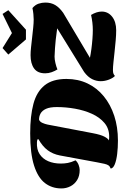

<svg xmlns="http://www.w3.org/2000/svg" viewBox="266 -1206 963 1536"><g transform="rotate(-90 748.0 -437.5)"><path d="M392 24Q336 24 285.5 18Q235 12 202.5 -1Q170 -14 168 -34Q185 -40 193 -51Q201 -62 206 -84Q211 -106 218 -143L273 -441Q284 -497 314.5 -538Q345 -579 403 -612L401 -620Q394 -622 388.5 -623Q383 -624 377 -624Q321 -627 283.5 -602.5Q246 -578 227 -534Q208 -490 208 -433Q208 -404 213 -377Q218 -350 234 -315Q218 -298 196 -290Q174 -282 157 -282Q109 -282 76 -302.5Q43 -323 26 -356.5Q9 -390 9 -428Q9 -504 52 -560Q95 -616 192 -647Q289 -678 449 -678Q589 -678 686 -652Q783 -626 834 -562.5Q885 -499 885 -388Q885 -295 849 -219.5Q813 -144 746.5 -89.5Q680 -35 590 -5.5Q500 24 392 24ZM424 -46Q488 -46 533 -84Q578 -122 606 -184Q634 -246 647 -319.5Q660 -393 660 -465Q660 -520 646 -551Q632 -582 608.5 -595Q585 -608 558 -607Q542 -600 533 -579.5Q524 -559 520 -539L451 -177Q439 -114 423.5 -84.5Q408 -55 393 -48Q400 -47 409 -46.5Q418 -46 424 -46ZM1274 10Q1238 10 1192.5 6Q1147 2 1101.5 -3Q1056 -8 1017.5 -12Q979 -16 957 -16Q936 -16 926 -11.5Q916 -7 909 0Q893 -14 880 -47Q867 -80 867 -114Q867 -149 883.5 -182.5Q900 -216 940 -246L1290 -462Q1191 -476 1132 -479.5Q1073 -483 1064 -483Q1041 -483 1011.5 -476Q982 -469 961 -460Q948 -481 939 -506Q930 -531 930 -558Q930 -619 969 -647Q1008 -675 1075 -675Q1102 -675 1139 -671Q1176 -667 1216 -662.5Q1256 -658 1294 -654Q1332 -650 1361 -650Q1380 -650 1404.5 -652.5Q1429 -655 1452 -660Q1478 -638 1487 -611Q1496 -584 1496 -557Q1496 -511 1476 -477.5Q1456 -444 1414 -414L1054 -200Q1083 -194 1123.5 -188.5Q1164 -183 1205.5 -180Q1247 -177 1276 -177Q1336 -177 1397 -191Q1424 -146 1424 -106Q1424 -55 1383 -22.5Q1342 10 1274 10ZM1201 -712 1080 -853 1132 -899 1252 -824 1405 -899 1435 -853 1279 -712Z"/></g></svg>

Font: Sansita Swashed Black
Style: Regular
Weight: 900
Designer: Pablo Cosgaya
Foundry: Omnibus-Type
Version: Version 1.003; ttfautohint (v1.8.3)